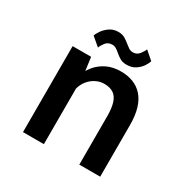

<svg xmlns="http://www.w3.org/2000/svg" viewBox="-153 -822 957 967"><g transform="rotate(30 325.0 -339.0)"><path d="M102.5 0V-500H210L224 -396.5V0ZM430 0V-280.5Q430 -329 420.2 -358.8Q410.5 -388.5 389.8 -402Q369 -415.5 337 -415.5Q314 -415.5 293.8 -406.5Q273.5 -397.5 257.5 -381.8Q241.5 -366 232 -345.5Q222.5 -325 220.5 -302L191 -314Q191 -350 202.8 -385Q214.5 -420 238.2 -448.8Q262 -477.5 297 -494.5Q332 -511.5 378.5 -511.5Q418 -511.5 449.5 -499.2Q481 -487 504 -461.5Q527 -436 539.2 -396Q551.5 -356 551.5 -299.5V0ZM383.5 -554.5Q360 -554.5 344.5 -564Q329 -573.5 317 -584Q306.5 -593 296 -599.8Q285.5 -606.5 272.5 -606.5Q248 -606.5 234.5 -588.8Q221 -571 216.5 -557.5L167.5 -599Q170.5 -610.5 183 -629Q195.5 -647.5 217 -662.5Q238.5 -677.5 267 -677.5Q290.5 -677.5 306 -668Q321.5 -658.5 334 -648Q345.5 -638.5 356 -631.5Q366.5 -624.5 380.5 -624.5Q403.5 -624.5 417.2 -642.5Q431 -660.5 435.5 -673.5L483.5 -632Q480.5 -620 468.5 -601.5Q456.5 -583 435.5 -568.8Q414.5 -554.5 383.5 -554.5Z"/></g></svg>

Font: Trispace Thin Medium
Style: Regular
Weight: 500
Version: Version 1.210